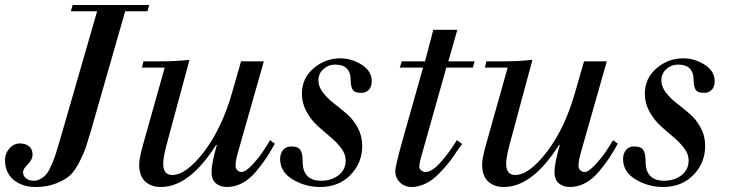

<svg xmlns="http://www.w3.org/2000/svg" viewBox="-54 -735 2925 767"><path d="M334 -690H229L236 -715H542L535 -690H446L314 -229Q313 -226 312 -221Q297 -171 289 -147Q281 -123 262.5 -86.5Q244 -50 223.5 -32.5Q203 -15 168 -1.5Q133 12 88 12Q35 12 0.5 -16.5Q-34 -45 -34 -96Q-34 -122 -16.5 -142Q1 -162 26 -162Q48 -162 62 -150.5Q76 -139 76 -118Q76 -97 57 -78.5Q38 -60 38 -47Q38 -33 49.5 -23Q61 -13 81 -13Q97 -13 111 -22Q125 -31 134 -43Q143 -55 153.5 -80Q164 -105 169.5 -122.5Q175 -140 185 -174Z M1000 -490 896 -124Q887 -92 887 -73Q887 -62 894 -55Q901 -48 911 -48Q927 -48 953 -76Q979 -104 995.5 -128.5Q1012 -153 1025 -175L1044 -161Q1025 -127 1009.5 -103.5Q994 -80 969 -50Q944 -20 914.5 -4Q885 12 853 12Q825 12 808 -3Q791 -18 791 -47Q791 -82 812 -155L810 -157Q703 12 589 12Q549 12 525.5 -10.5Q502 -33 502 -78Q502 -101 516 -152L604 -465H513L519 -490H591Q648 -490 703 -496L611 -155Q598 -105 598 -81Q598 -36 634 -36Q690 -36 761.5 -129.5Q833 -223 874 -368L909 -490Z M1152 -361Q1152 -422 1198.5 -462Q1245 -502 1306 -502Q1351 -502 1391 -476.5Q1431 -451 1431 -411Q1431 -388 1419 -376Q1407 -364 1389 -364Q1362 -364 1354.5 -377.5Q1347 -391 1347 -414Q1347 -477 1285 -477Q1258 -477 1238 -459Q1218 -441 1218 -414Q1218 -389 1236 -365.5Q1254 -342 1280 -322Q1306 -302 1331.5 -280Q1357 -258 1375 -225Q1393 -192 1393 -153Q1393 -84 1346 -36Q1299 12 1225 12Q1166 12 1115.5 -18Q1065 -48 1065 -100Q1065 -121 1076.5 -135.5Q1088 -150 1110 -150Q1136 -150 1145.5 -136.5Q1155 -123 1155 -90Q1155 -13 1229 -13Q1270 -13 1298.5 -35Q1327 -57 1327 -95Q1327 -119 1309 -143Q1291 -167 1265 -188.5Q1239 -210 1213.5 -233.5Q1188 -257 1170 -290Q1152 -323 1152 -361Z M1636 -465H1543L1551 -490H1644L1677 -616H1773L1737 -490H1842L1835 -465H1729L1627 -103Q1621 -81 1621 -70Q1621 -61 1628.5 -54.5Q1636 -48 1646 -48Q1672 -48 1706.5 -87Q1741 -126 1771 -175L1792 -160Q1777 -140 1762 -117Q1747 -94 1727 -71Q1707 -48 1687 -29.5Q1667 -11 1641.5 0.5Q1616 12 1590 12Q1562 12 1543.5 -6.5Q1525 -25 1525 -51Q1525 -71 1555 -178Z M2370 -490 2266 -124Q2257 -92 2257 -73Q2257 -62 2264 -55Q2271 -48 2281 -48Q2297 -48 2323 -76Q2349 -104 2365.5 -128.5Q2382 -153 2395 -175L2414 -161Q2395 -127 2379.5 -103.5Q2364 -80 2339 -50Q2314 -20 2284.5 -4Q2255 12 2223 12Q2195 12 2178 -3Q2161 -18 2161 -47Q2161 -82 2182 -155L2180 -157Q2073 12 1959 12Q1919 12 1895.5 -10.5Q1872 -33 1872 -78Q1872 -101 1886 -152L1974 -465H1883L1889 -490H1961Q2018 -490 2073 -496L1981 -155Q1968 -105 1968 -81Q1968 -36 2004 -36Q2060 -36 2131.5 -129.5Q2203 -223 2244 -368L2279 -490Z M2522 -361Q2522 -422 2568.5 -462Q2615 -502 2676 -502Q2721 -502 2761 -476.5Q2801 -451 2801 -411Q2801 -388 2789 -376Q2777 -364 2759 -364Q2732 -364 2724.5 -377.5Q2717 -391 2717 -414Q2717 -477 2655 -477Q2628 -477 2608 -459Q2588 -441 2588 -414Q2588 -389 2606 -365.5Q2624 -342 2650 -322Q2676 -302 2701.5 -280Q2727 -258 2745 -225Q2763 -192 2763 -153Q2763 -84 2716 -36Q2669 12 2595 12Q2536 12 2485.5 -18Q2435 -48 2435 -100Q2435 -121 2446.5 -135.5Q2458 -150 2480 -150Q2506 -150 2515.5 -136.5Q2525 -123 2525 -90Q2525 -13 2599 -13Q2640 -13 2668.5 -35Q2697 -57 2697 -95Q2697 -119 2679 -143Q2661 -167 2635 -188.5Q2609 -210 2583.5 -233.5Q2558 -257 2540 -290Q2522 -323 2522 -361Z"/></svg>

Font: Justus
Style: ItalicOldstyle
Weight: 400
Italic angle: -12°
Version: Version 001.001